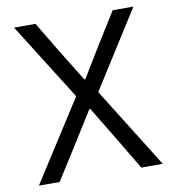

<svg xmlns="http://www.w3.org/2000/svg" viewBox="-79 -768 758 838"><g transform="rotate(-10 300.0 -349.0)"><path d="M575 0H480L397 -139L305 -291H301L206 -139L118 0H26L254 -356L39 -698H134L215 -563L302 -422H306L392 -563L476 -698H568L352 -357Z"/></g></svg>

Font: IBM Plox Mono
Style: Regular
Weight: 400
Monospace: yes
Designer: Mike Abbink, Paul van der Laan, Pieter van Rosmalen
Foundry: Bold Monday
Version: Version 2.1